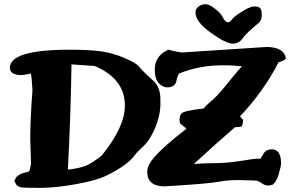

<svg xmlns="http://www.w3.org/2000/svg" viewBox="-20 -908 1445 927"><path d="M1226.6 -795.4Q1168.9 -748 1151.4 -722.7Q1133.8 -697.3 1102.8 -697.3Q1071.8 -697.3 997.8 -750Q923.8 -802.7 923.8 -847.7Q923.8 -865.2 938.7 -876.5Q953.6 -887.7 971.7 -887.7Q989.7 -887.7 1016.6 -866.9Q1043.5 -846.2 1051.5 -831.5Q1059.6 -816.9 1062.3 -813.2Q1064.9 -809.6 1067.1 -807.4Q1069.3 -805.2 1071.8 -803.2Q1075.2 -800.3 1081.5 -800.3Q1082 -800.3 1083 -800.8Q1089.8 -800.8 1100.3 -814.5Q1110.8 -828.1 1138.2 -845.7Q1184.1 -876.5 1206.5 -876.5Q1207 -876.5 1207.5 -877Q1229 -877 1236.8 -867.7Q1243.7 -859.4 1243.7 -837.9Q1243.7 -836.4 1243.7 -835Q1243.7 -834 1243.7 -833.5Q1243.7 -808.6 1226.6 -795.4ZM1148.9 -586.9Q1113.3 -592.8 1057.6 -592.8Q941.4 -592.8 845.2 -553.2Q835 -537.6 832.5 -520.5Q826.7 -486.3 787.6 -486.3Q787.1 -486.3 786.6 -486.3H785.6Q770 -486.3 753.9 -499.5Q727.5 -522 727.5 -566.9V-574.2Q727.5 -623 766.6 -653.3L791.5 -668Q843.8 -654.8 861.8 -654.8L1265.6 -681.2H1266.1Q1339.4 -681.2 1356.9 -639.6Q1359.4 -633.8 1359.4 -626.5Q1359.4 -618.2 1329.1 -608.4L1325.2 -607.9Q1253.9 -467.8 1138.7 -346.2Q1146.5 -339.8 1150.4 -331.5H1154.3Q1151.4 -298.3 1144.3 -296.4Q1137.2 -294.4 1114.7 -293.9Q1013.7 -207 916 -116.2Q970.2 -120.1 1008.3 -120.1Q1074.2 -120.1 1142.6 -131.1Q1210.9 -142.1 1220.7 -142.1Q1230.5 -142.1 1232.4 -141.1Q1233.9 -140.1 1234.9 -140.1H1235.4Q1239.7 -144 1252 -165.5Q1264.2 -187 1292 -187Q1336.9 -187 1336.9 -119.6Q1336.9 -105 1325.9 -67.6Q1314.9 -30.3 1296.9 -16.6L1280.3 -12.2H1277.8Q1260.7 -12.2 1249.8 -19.5Q1238.8 -26.9 1235.6 -28.6Q1232.4 -30.3 1229.7 -31.7Q1227.1 -33.2 1224.6 -34.2Q1218.8 -37.1 1151.4 -38.1Q1142.1 -38.1 1133.3 -38.6Q1078.1 -38.6 1043.9 -31.7Q986.8 -20.5 774.9 -8.3Q690.9 -8.3 690.9 -78.6Q690.9 -109.9 725.1 -149.4Q771 -202.1 880.4 -286.6L849.6 -312L846.7 -325.7V-326.7Q846.7 -350.6 856.9 -360.8Q869.1 -373.5 963.4 -384.3Q970.7 -395 988.8 -410.4Q1006.8 -425.8 1014.2 -432.6Q1021.5 -439.5 1029.3 -448Q1037.1 -456.5 1045.9 -466.3Q1063.5 -486.3 1099.1 -530.8Q1134.8 -575.7 1148.9 -586.9ZM471.7 -157.7Q583 -294.9 583 -398.4Q583 -527.3 437.5 -589.4L325.2 -597.2Q321.3 -341.3 307.6 -88.9Q361.3 -95.2 392.6 -107.2Q423.8 -119.1 471.7 -157.7ZM27.8 -580.6Q27.8 -668 316.4 -668Q418.9 -668 474.1 -659.2Q529.3 -650.4 581.5 -627.9Q633.8 -605.5 647 -590.6Q660.2 -575.7 668.5 -566.9Q685.5 -549.3 720 -518.3Q754.4 -487.3 754.4 -428.7V-395Q751 -339.8 726.3 -284.2Q701.7 -228.5 671.9 -201.7Q642.1 -174.8 632.3 -160.6Q597.2 -110.8 492.7 -59.6Q445.8 -36.6 346.4 -18.8Q247.1 -1 175.8 -1Q104.5 -1 88.1 -2.4Q71.8 -3.9 59.6 -15.1L48.8 -35.2L60.1 -54.7Q79.6 -70.3 94.5 -73.2Q109.4 -76.2 114.3 -78.1Q122.1 -81.1 122.6 -84L129.9 -116.7L126 -234.9Q126 -330.1 136.7 -472.2Q132.8 -542 128.9 -552.7Q92.8 -545.4 85 -545.4Q28.3 -545.4 27.8 -580.6Z"/></svg>

Font: Drukaatie burti
Style: Heavy
Weight: 800
Version: Version 0.14